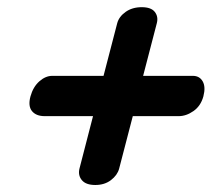

<svg xmlns="http://www.w3.org/2000/svg" viewBox="-20 -616 623 548"><path d="M252 -88Q225 -88 213.5 -102Q202 -116 207 -135.5L245.5 -284.5H107.5Q83 -284.5 71.2 -299Q59.5 -313.5 67 -341Q74.5 -368 92.2 -383.8Q110 -399.5 129 -399.5H275.5L314.5 -549.5Q319.5 -568.5 338.5 -582Q357.5 -595.5 384.5 -595.5Q411.5 -595.5 422 -581.8Q432.5 -568 427.5 -549.5L388.5 -399.5H530.5Q549.5 -399.5 558.5 -383.8Q567.5 -368 560.5 -341Q553 -313.5 532.2 -299Q511.5 -284.5 490 -284.5H359L320 -134.5Q315 -116 296.8 -102Q278.5 -88 252 -88Z"/></svg>

Font: Fraunces 72pt S100 Black
Style: Italic
Weight: 900
Italic angle: -16°
Version: Version 1.000; ttfautohint (v1.8.3)